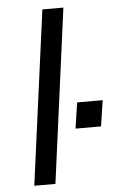

<svg xmlns="http://www.w3.org/2000/svg" viewBox="-54 -791 494 828"><g transform="rotate(-5 193.0 -377.0)"><path d="M161.5 -754.5H252.5L152 0H60.5ZM276 -342H386.5L369.5 -230H259Z"/></g></svg>

Font: 1883 Sans
Style: Italic
Weight: 400
Italic angle: -8°
Designer: 1883 Sans project is a fork of Public Sans.
Version: Version 1.009